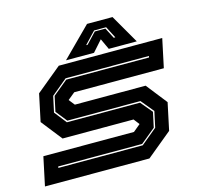

<svg xmlns="http://www.w3.org/2000/svg" viewBox="-102 -808 954 917"><g transform="rotate(-15 375.0 -349.0)"><path d="M10 0 40 -141.5H488L523.5 -171L501.5 -199.5H150.5L69.5 -302.5L98 -437L223 -540H734.5L704.5 -398.5H261.5L226 -369.5L249 -340.5H599L680 -237.5L651.5 -103L526.5 0ZM94.5 -69H512L591 -134.5L608 -213L556 -276H194.5L150.5 -331.5L166.5 -406L240 -466.5H649.5L651 -473.5H239L160 -408L143 -329.5L190.5 -269H552L600.5 -211L584.5 -136.5L511 -76H96ZM405 -698H531L613 -556H474.5L449.5 -610L401.5 -556H263ZM429.5 -659 374.5 -601H382L431.5 -653.5H484L511 -601H519L489 -659Z"/></g></svg>

Font: Tourney Expanded ExtraBold
Style: Italic
Weight: 800
Width: 7
Italic angle: -12°
Designer: Tyler Finck
Foundry: Etcetera Type Co
Version: Version 1.010; ttfautohint (v1.8.3)